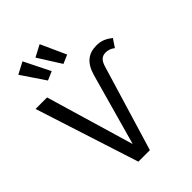

<svg xmlns="http://www.w3.org/2000/svg" viewBox="-270 -1080 1203 1203"><g transform="rotate(-45 331.5 -479.0)"><path d="M81 -917 187 -760 245 -785 159 -958ZM233 -917 329 -765 387 -790 311 -958ZM228 0H330L501 -567C514 -612 534 -629 567 -629C588 -629 608 -622 627 -607L663 -661C631 -686 601 -701 557 -701C484 -701 438 -664 414 -579L281 -103L108 -689H6Z"/></g></svg>

Font: Fira Sans
Style: Regular
Weight: 400
Designer: Carrois Corporate & Edenspiekermann AG
Foundry: Carrois Corporate GbR & Edenspiekermann AG
Version: Version 4.203